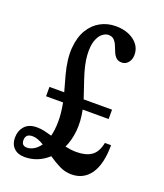

<svg xmlns="http://www.w3.org/2000/svg" viewBox="-142 -861 823 966"><g transform="rotate(20 269.0 -378.0)"><path d="M112.5 -153Q133 -153 153 -148.5Q173 -144 193 -138Q201.5 -170 202.2 -214Q203 -258 192 -315.5H101V-365.5H180L157 -448.5Q135.5 -528.5 140.2 -588.2Q145 -648 169.2 -687.8Q193.5 -727.5 230.5 -747.2Q267.5 -767 310.5 -767Q371 -767 409.5 -737.8Q448 -708.5 448 -663Q448 -638 434.2 -621.5Q420.5 -605 400.5 -605Q380.5 -605 369.5 -615.8Q358.5 -626.5 352 -642.8Q345.5 -659 338.8 -675.2Q332 -691.5 321.2 -702.2Q310.5 -713 291 -713Q276 -713 259.5 -700.5Q243 -688 232.5 -659Q222 -630 225 -581Q228 -532 252.5 -459.5L283 -369Q283.5 -367 284 -365.5H436V-315.5H297Q309.5 -254 304 -202.5Q298.5 -151 279.5 -111Q294 -108 309 -106Q324 -104 340 -104Q390 -104 419.8 -124.5Q449.5 -145 459.5 -196H492.5Q492.5 -95 456.2 -42.2Q420 10.5 354 10.5Q320 10.5 288.8 -5.2Q257.5 -21 229 -41Q174 9 103 9Q66.5 9 45.8 -11.5Q25 -32 25 -65.5Q25 -103 46.8 -128Q68.5 -153 112.5 -153ZM69.5 -69.5Q69.5 -39.5 98.5 -39.5Q115.5 -39.5 134 -49.8Q152.5 -60 168 -82Q152.5 -91.5 137 -97.5Q121.5 -103.5 107 -103.5Q86.5 -103.5 78 -94.2Q69.5 -85 69.5 -69.5Z"/></g></svg>

Font: Libre Caslon Condensed Medium
Style: Regular
Weight: 500
Designer: Pablo Impallari, Rodrigo Fuenzalida, Katja Schimmel, Ertekin Erdin
Foundry: Pablo Impallari, Rodrigo Fuenzalida
Version: Version 2.000; ttfautohint (v1.8.4.7-5d5b);gftools[0.9.33]